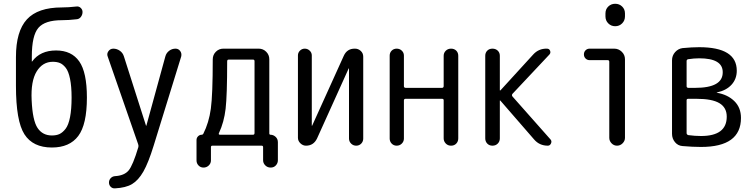

<svg xmlns="http://www.w3.org/2000/svg" viewBox="-20 -780 4040 1028"><path d="M262.7 -449.2Q208 -449.2 176.3 -397.5Q144.5 -345.7 149.4 -244.1Q154.3 -134.8 181.2 -94.7Q208 -54.7 257.8 -54.7Q282.2 -54.7 298.8 -62.5Q315.4 -70.3 331.1 -90.3Q346.7 -110.4 355 -152.8Q363.3 -195.3 363.3 -257.8Q363.3 -317.4 355 -357.9Q346.7 -398.4 332 -417Q317.4 -435.5 301.3 -442.4Q285.2 -449.2 262.7 -449.2ZM257.8 9.8Q156.2 9.8 110.8 -61Q65.4 -131.8 65.4 -320.3V-474.6Q65.4 -612.3 124 -676.3Q182.6 -740.2 311.5 -740.2Q345.7 -740.2 388.7 -745.1Q402.3 -747.1 412.1 -737.8Q421.9 -728.5 421.9 -715.8Q421.9 -701.2 413.1 -689.5Q404.3 -677.7 389.6 -676.8Q347.7 -671.9 311.5 -671.9Q220.7 -671.9 185.5 -630.9Q150.4 -589.8 150.4 -477.5V-451.2V-450.2Q152.3 -450.2 152.3 -451.2Q195.3 -509.8 280.3 -509.8Q363.3 -509.8 404.3 -451.2Q445.3 -392.6 445.3 -257.8Q445.3 -113.3 398.9 -51.8Q352.5 9.8 257.8 9.8Z M719.7 -7.8 556.6 -477.5Q550.8 -492.2 560.5 -505.9Q570.3 -519.5 586.9 -519.5Q605.5 -519.5 621.6 -508.3Q637.7 -497.1 643.6 -477.5L761.7 -107.4Q761.7 -106.4 762.7 -106.4Q763.7 -106.4 763.7 -107.4L865.2 -477.5Q870.1 -496.1 885.3 -507.8Q900.4 -519.5 919.9 -519.5Q935.5 -519.5 944.8 -506.8Q954.1 -494.1 950.2 -477.5L802.7 0Q774.4 91.8 747.6 138.7Q720.7 185.5 687 205.6Q653.3 225.6 595.7 228.5Q582 229.5 572.8 220.2Q563.5 210.9 563.5 197.3Q563.5 183.6 572.8 173.8Q582 164.1 595.7 163.1Q645.5 160.2 668.5 132.8Q691.4 105.5 720.7 7.8Q722.7 1 719.7 -7.8Z M1152.3 -67.4Q1148.4 -59.6 1157.2 -58.6H1335Q1342.8 -58.6 1342.8 -68.4V-452.1Q1342.8 -460.9 1335 -460.9H1204.1Q1196.3 -460.9 1196.3 -451.2Q1196.3 -269.5 1188 -197.8Q1179.7 -126 1152.3 -67.4ZM1032.2 79.1V-30.3Q1032.2 -42 1040.5 -50.3Q1048.8 -58.6 1060.5 -58.6Q1065.4 -58.6 1068.4 -63.5Q1098.6 -123 1108.9 -198.2Q1119.1 -273.4 1119.1 -461.9Q1119.1 -486.3 1135.7 -502.9Q1152.3 -519.5 1175.8 -519.5H1365.2Q1388.7 -519.5 1405.3 -502.9Q1421.9 -486.3 1421.9 -462.9V-65.4Q1421.9 -59.6 1427.7 -58.6Q1443.4 -58.6 1455.6 -47.4Q1467.8 -36.1 1467.8 -18.6V78.1Q1467.8 93.8 1457 105.5Q1446.3 117.2 1429.2 117.2Q1412.1 117.2 1400.4 105.5Q1388.7 93.8 1388.7 78.1V7.8Q1388.7 0 1380.9 0H1117.2Q1109.4 0 1109.4 7.8V79.1Q1109.4 94.7 1097.7 106Q1085.9 117.2 1069.8 117.2Q1053.7 117.2 1043 106Q1032.2 94.7 1032.2 79.1Z M1618.2 0Q1601.6 0 1588.4 -12.7Q1575.2 -25.4 1575.2 -42V-483.4Q1575.2 -498 1585.9 -508.8Q1596.7 -519.5 1611.8 -519.5Q1627 -519.5 1638.2 -508.8Q1649.4 -498 1649.4 -483.4V-107.4Q1649.4 -106.4 1650.4 -106.4Q1651.4 -106.4 1651.4 -107.4L1820.3 -480.5Q1837.9 -520.5 1880.9 -519.5Q1898.4 -519.5 1911.6 -507.3Q1924.8 -495.1 1924.8 -476.6V-38.1Q1924.8 -22.5 1914.1 -11.2Q1903.3 0 1887.2 0Q1871.1 0 1859.9 -11.2Q1848.6 -22.5 1848.6 -38.1V-413.1Q1848.6 -414.1 1847.7 -414.1Q1846.7 -414.1 1846.7 -413.1L1677.7 -39.1Q1659.2 0 1618.2 0Z M2066.4 -38.1V-482.4Q2066.4 -498 2077.1 -508.8Q2087.9 -519.5 2104 -519.5Q2120.1 -519.5 2131.3 -508.8Q2142.6 -498 2142.6 -482.4V-318.4Q2142.6 -310.5 2151.4 -309.6H2346.7Q2354.5 -309.6 2355.5 -318.4V-481.4Q2355.5 -497.1 2366.7 -508.3Q2377.9 -519.5 2395 -519.5Q2412.1 -519.5 2422.9 -508.8Q2433.6 -498 2433.6 -481.4V-39.1Q2433.6 -22.5 2422.9 -11.2Q2412.1 0 2395 0Q2377.9 0 2366.7 -11.7Q2355.5 -23.4 2355.5 -39.1V-243.2Q2355.5 -251 2346.7 -251H2151.4Q2143.6 -251 2142.6 -243.2V-38.1Q2142.6 -22.5 2131.3 -11.2Q2120.1 0 2104 0Q2087.9 0 2077.1 -11.2Q2066.4 -22.5 2066.4 -38.1Z M2578.1 -39.1V-481.4Q2578.1 -498 2588.9 -508.8Q2599.6 -519.5 2616.7 -519.5Q2633.8 -519.5 2645 -508.8Q2656.2 -498 2656.2 -481.4V-295.9H2657.2H2659.2L2835 -488.3Q2864.3 -520.5 2908.2 -519.5Q2920.9 -519.5 2925.3 -508.3Q2929.7 -497.1 2921.9 -488.3L2723.6 -277.3Q2718.8 -270.5 2723.6 -263.7L2927.7 -33.2Q2935.5 -24.4 2930.2 -12.2Q2924.8 0 2913.1 0Q2868.2 0 2839.8 -33.2L2659.2 -241.2Q2658.2 -242.2 2657.2 -242.2Q2656.2 -242.2 2656.2 -241.2V-39.1Q2656.2 -22.5 2645 -11.2Q2633.8 0 2616.7 0Q2599.6 0 2588.9 -11.2Q2578.1 -22.5 2578.1 -39.1Z M3136.7 -458Q3124 -458 3115.2 -466.8Q3106.4 -475.6 3106.4 -488.8Q3106.4 -502 3115.2 -510.7Q3124 -519.5 3136.7 -519.5H3268.6Q3292 -519.5 3309.1 -502.9Q3326.2 -486.3 3326.2 -462.9V-42Q3326.2 -25.4 3313.5 -12.7Q3300.8 0 3283.7 0Q3266.6 0 3254.4 -12.7Q3242.2 -25.4 3242.2 -42V-449.2Q3242.2 -458 3233.4 -458ZM3221.7 -708Q3221.7 -730.5 3236.8 -745.1Q3252 -759.8 3273.9 -759.8Q3295.9 -759.8 3311 -745.1Q3326.2 -730.5 3326.2 -708V-692.4Q3326.2 -669.9 3311 -654.8Q3295.9 -639.6 3273.9 -639.6Q3252 -639.6 3236.8 -654.8Q3221.7 -669.9 3221.7 -692.4Z M3656.2 -243.2V-67.4Q3656.2 -59.6 3665 -56.6Q3700.2 -51.8 3733.4 -51.8Q3871.1 -51.8 3871.1 -155.3Q3871.1 -204.1 3832 -227.5Q3793 -251 3709 -251H3665Q3656.2 -251 3656.2 -243.2ZM3656.2 -453.1V-318.4Q3656.2 -310.5 3665 -309.6H3702.1Q3850.6 -309.6 3849.6 -393.6Q3849.6 -467.8 3723.6 -467.8Q3695.3 -467.8 3664.1 -462.9Q3656.2 -460.9 3656.2 -453.1ZM3633.8 2Q3609.4 0 3593.8 -19Q3578.1 -38.1 3578.1 -63.5V-457Q3578.1 -482.4 3594.7 -501Q3611.3 -519.5 3634.8 -522.5Q3684.6 -527.3 3723.6 -527.3Q3924.8 -527.3 3924.8 -401.4Q3924.8 -357.4 3897 -326.7Q3869.1 -295.9 3819.3 -285.2Q3817.4 -285.2 3817.4 -284.2Q3817.4 -283.2 3819.3 -283.2Q3876 -273.4 3911.6 -238.8Q3947.3 -204.1 3947.3 -148.4Q3947.3 6.8 3733.4 6.8Q3688.5 6.8 3633.8 2Z"/></svg>

Font: Rounded Mgen+ 1mn regular
Style: Regular
Weight: 400
Designer: [Source Han Sans]
Ryoko NISHIZUKA  (kana & ideographs); Paul D. Hunt (Latin, Greek & Cyrillic); Wenlong ZHANG  (bopomofo
Version: Version 1.059.20150602